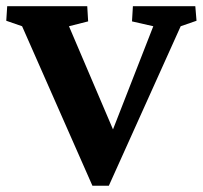

<svg xmlns="http://www.w3.org/2000/svg" viewBox="-26 -593 650 616"><path d="M270.5 2.9 44.9 -508.8 -5.9 -526.4 -2.9 -573.2H253.9L256.8 -524.4L195.3 -508.8L357.4 -128.9H317.4L465.8 -508.8L397.5 -524.4L400.4 -573.2H600.6L604.5 -526.4L553.7 -508.8L323.2 2.9Z"/></svg>

Font: Crimson Pro
Style: Bold
Weight: 700
Designer: Jacques Le Bailly
Foundry: Baron von Fonthausen
Version: Version 1.003